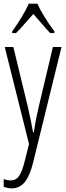

<svg xmlns="http://www.w3.org/2000/svg" viewBox="-21 -786 360 1046"><path d="M252.4 -606Q231.9 -626.5 208 -655.3L160.6 -710Q125.5 -670.9 111.3 -654.3Q84 -622.6 66.4 -606H45.4V-615.2Q104.5 -697.3 136.2 -766.1H182.6Q193.8 -739.7 220.7 -695.3Q243.7 -656.7 275.4 -615.2V-606ZM137.2 -1 4.9 -529.8H51.8L131.8 -199.2Q146.5 -136.2 159.2 -64.9H163.1Q173.3 -134.8 189 -200.2L267.1 -529.8H314L159.2 100.1Q142.1 170.4 114.7 205.1Q86.9 240.2 41 240.2Q22.9 240.2 -1 231.9V189.9Q19.5 196.8 37.1 196.8Q66.4 196.8 83.5 171.9Q100.6 146.5 113.8 90.8Z"/></svg>

Font: Germano
Style: Regular
Weight: 300
Width: 3
Foundry: Ascender Corporation
Version: Version 1.10; ttfautohint (v1.5)